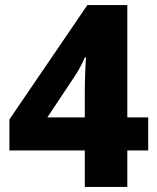

<svg xmlns="http://www.w3.org/2000/svg" viewBox="-20 -734 618 754"><path d="M562 -143V-273H480V-714H323L17 -265V-143H313V0H480V-143ZM313 -273H166L273 -434C290 -460 301 -480 313 -508H318C316 -497 313 -415 313 -376Z"/></svg>

Font: Noto Sans Arabic UI Extra
Style: Regular
Weight: 800
Designer: Nadine Chahine - Monotype Design Team
Foundry: Monotype Imaging Inc.
Version: Version 1.900